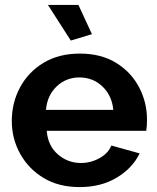

<svg xmlns="http://www.w3.org/2000/svg" viewBox="-20 -751 639 781"><path d="M304 10Q219 10 157.5 -27Q96 -64 62 -125.5Q28 -187 28 -259Q28 -333 61.5 -395.5Q95 -458 157 -495.5Q219 -533 305 -533Q391 -533 452 -495.5Q513 -458 545.5 -396.5Q578 -335 578 -264Q578 -238 575 -219H170Q175 -158 215.5 -123Q256 -88 309 -88Q349 -88 384.5 -107.5Q420 -127 433 -159L548 -127Q519 -67 455 -28.5Q391 10 304 10ZM167 -304H441Q435 -363 396.5 -399.5Q358 -436 303 -436Q249 -436 210.5 -399.5Q172 -363 167 -304ZM175 -731H299L354 -612L268 -586Z"/></svg>

Font: Raleway
Style: Bold
Weight: 700
Designer: Matt McInerney, Pablo Impallari, Rodrigo Fuenzalida
Foundry: Matt McInerney, Pablo Impallari, Rodrigo Fuenzalida
Version: Version 4.026